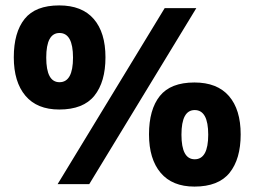

<svg xmlns="http://www.w3.org/2000/svg" viewBox="-20 -681 941 710"><path d="M199 -276Q117 -276 74 -327Q31 -378 31 -469Q31 -561 71 -611Q111 -661 199 -661Q283 -661 326.5 -611Q370 -561 370 -469Q370 -378 329 -327Q288 -276 199 -276ZM193 0 589 -651H706L310 0ZM200 -377Q250 -377 250 -468Q250 -559 200 -559Q151 -559 151 -468Q151 -377 200 -377ZM699 9Q617 9 574 -42Q531 -93 531 -184Q531 -276 571 -326Q611 -376 699 -376Q783 -376 826.5 -326Q870 -276 870 -184Q870 -93 829 -42Q788 9 699 9ZM700 -92Q750 -92 750 -183Q750 -274 700 -274Q651 -274 651 -183Q651 -92 700 -92Z"/></svg>

Font: Noto Sans Telugu
Style: Bold
Weight: 700
Designer: Jelle Bosma - Monotype Design Team
Foundry: Monotype Imaging Inc.
Version: Version 2.005; ttfautohint (v1.8.4.7-5d5b)